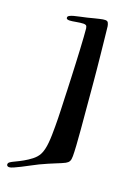

<svg xmlns="http://www.w3.org/2000/svg" viewBox="-172 -747 679 1025"><g transform="rotate(20 167.5 -235.0)"><path d="M238.8 -691.9Q251 -691.9 255.1 -683.8Q259.3 -675.8 261.2 -665Q262.2 -657.2 264.6 -634Q267.1 -610.8 270.5 -578.6Q273.9 -546.4 277.8 -508.5Q281.7 -470.7 285.4 -433.3Q289.1 -396 292 -362.8Q294.9 -329.6 296.9 -307.1Q301.3 -254.4 306.2 -200.2Q311 -146 315.2 -97.4Q319.3 -48.8 321.8 -10Q324.2 28.8 324.2 49.8Q324.2 60.1 323 67.1Q321.8 74.2 319.1 79.3Q316.4 84.5 312 88.4Q307.6 92.3 300.8 96.2Q292 101.1 279.3 106.2Q266.6 111.3 250.2 118.2Q233.9 125 213.6 133.5Q193.4 142.1 168.9 153.8Q149.4 163.6 127.4 175.3Q105.5 187 85 197.5Q64.5 208 48.1 215.1Q31.7 222.2 23.9 222.2Q16.6 222.2 13.2 218.8Q9.8 215.3 9.8 210.9Q9.8 208.5 10.7 205.1Q11.7 201.7 18.1 196.8Q26.4 190.9 45.4 182.1Q64.5 173.3 86.2 161.1Q107.9 148.9 128.4 133.1Q148.9 117.2 160.2 97.2Q167.5 83.5 171.9 65.4Q176.3 47.4 178.2 26.6Q180.2 5.9 180.7 -17.8Q181.2 -41.5 181.2 -66.9Q181.2 -90.3 180.7 -113.5Q180.2 -136.7 179.4 -157.7Q178.7 -178.7 178 -196.5Q177.2 -214.4 176.8 -227.1Q176.3 -242.7 175.3 -272.7Q174.3 -302.7 172.6 -340.1Q170.9 -377.4 169.2 -418.5Q167.5 -459.5 165.3 -497.3Q163.1 -535.2 161.1 -566.4Q159.2 -597.7 157.2 -615.2Q155.3 -627 150.6 -630.4Q146 -633.8 136.2 -633.8Q127.9 -633.8 117.2 -632.3Q106.4 -630.9 95.5 -628.9Q84.5 -627 74.7 -625.5Q64.9 -624 58.1 -624Q51.8 -624 46.4 -626Q41 -627.9 41 -634.8Q41 -641.6 49.6 -646.2Q58.1 -650.9 72.3 -654.8Q86.4 -658.7 104.7 -662.4Q123 -666 143.1 -670.9Q166 -676.8 181.4 -680.7Q196.8 -684.6 207.5 -687Q218.3 -689.5 225.3 -690.7Q232.4 -691.9 238.8 -691.9Z"/></g></svg>

Font: Henny Penny
Style: Regular
Weight: 400
Version: Version 1.001